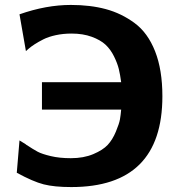

<svg xmlns="http://www.w3.org/2000/svg" viewBox="-20 -736 743 778"><path d="M48 -36 59 -167Q64 -164 72 -159Q80 -154 85 -151H84Q116 -130 133 -121Q150 -112 185.5 -103.5Q221 -95 267 -95Q319 -95 358 -111.5Q397 -128 416.5 -149Q436 -170 449.5 -202.5Q463 -235 466 -252Q469 -269 471 -292H150V-403H471Q467 -433 461.5 -456Q456 -479 442 -507.5Q428 -536 407.5 -555Q387 -574 351.5 -587Q316 -600 270 -600Q236 -600 206 -593.5Q176 -587 155.5 -576.5Q135 -566 121 -557Q107 -548 96.5 -539Q86 -530 85 -529L59 -678Q167 -716 267 -716Q346 -716 409 -699Q472 -682 525.5 -642.5Q579 -603 608.5 -528Q638 -453 638 -346Q638 22 269 22Q200 22 157 11Q114 0 48 -36Z"/></svg>

Font: Coval
Style: Black
Weight: 1000
Foundry: Context Ltd
Version: Version 001.000